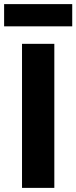

<svg xmlns="http://www.w3.org/2000/svg" viewBox="-36 -913 371 933"><path d="M228 -700V0H71V-700ZM315 -893V-785H-16V-893Z"/></svg>

Font: Pathway Extreme
Style: Bold
Weight: 700
Designer: Eduardo Rodriguez Tunni
Foundry: Eduardo Rodriguez Tunni
Version: Version 1.001;gftools[0.9.26]